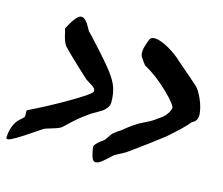

<svg xmlns="http://www.w3.org/2000/svg" viewBox="-87 -741 905 779"><g transform="rotate(15 365.5 -352.0)"><path d="M327.6 -448.2Q295.9 -488.8 237.3 -551.8Q217.3 -574.2 209.5 -581.1Q192.9 -611.8 184.6 -620.1Q175.8 -629.4 167.5 -630.6Q159.2 -631.8 150.4 -624Q141.6 -616.2 132.8 -603Q124 -589.8 112.3 -566.9Q116.2 -556.6 119.6 -539.1Q126.5 -510.7 136.7 -498Q142.1 -491.7 160.4 -473.9Q178.7 -456.1 197.5 -438.5Q216.3 -420.9 232.7 -405.8Q249 -390.6 249.5 -390.1Q253.9 -386.7 266.8 -379.2Q279.8 -371.6 286.6 -365Q293.5 -358.4 291.5 -350.1Q289.6 -339.4 208.5 -292Q127.4 -244.6 49.3 -207Q46.9 -206.1 48.1 -193.1Q49.3 -180.2 47.4 -178.2Q45.4 -176.8 43.9 -175Q42.5 -173.3 41 -171.9L39.6 -169.9Q2 -142.6 -2.4 -84Q-4.9 -71.3 6.3 -73.2Q23.4 -76.2 95.7 -125.5Q123.5 -144.5 133.3 -150.9Q137.7 -153.8 168.5 -162.8Q199.2 -171.9 206.5 -179.2Q209 -181.6 217.3 -189.5Q225.6 -197.3 229.7 -201.2Q233.9 -205.1 242.4 -212.9Q251 -220.7 257.8 -226.3Q264.6 -231.9 274.4 -239.5Q284.2 -247.1 294.4 -253.9Q303.2 -259.8 304.7 -261.2Q307.1 -262.7 323 -271.7Q338.9 -280.8 346.9 -286.1Q355 -291.5 363.3 -302.5Q371.6 -313.5 371.6 -325.2V-327.1Q371.6 -360.4 362.8 -387.2Q354 -414.1 327.6 -448.2ZM624.5 -252Q689 -308.6 707.5 -333Q732.9 -344.2 729.7 -374.8Q726.6 -405.3 712.4 -436Q698.2 -466.8 685.5 -479Q640.6 -519 624.5 -532.2Q617.7 -538.6 606.9 -547.4Q596.2 -556.2 593.3 -559.1Q568.4 -583 536.1 -601.3Q503.9 -619.6 481.7 -622.6Q459.5 -625.5 453.6 -610.8Q445.3 -588.9 441.9 -575.9Q438.5 -563 439.7 -549.8Q440.9 -536.6 449.7 -527.8Q453.6 -520.5 463.4 -508.8V-507.8Q518.6 -477.5 568.8 -428.5Q619.1 -379.4 616.7 -367.2Q613.3 -353.5 604.7 -341.8Q596.2 -330.1 589.1 -324.5Q582 -318.8 568.4 -310.1Q560.1 -303.2 555.7 -300.8Q544.9 -293.5 521.5 -282.5Q498 -271.5 484.4 -261.2Q462.9 -247.1 440.4 -228Q428.7 -221.2 409.7 -206.1Q404.8 -202.1 395.5 -187Q386.2 -171.9 378.4 -167Q373 -163.6 369.1 -160.6Q365.2 -157.7 362.1 -154.8Q358.9 -151.9 357.2 -149.9Q355.5 -147.9 352.5 -144.5Q349.6 -141.1 348.6 -140.1L346.7 -133.8Q352.1 -90.3 362.1 -79.6Q372.1 -68.8 394.5 -84Q409.7 -95.7 436.5 -121.1Q443.8 -126 461.4 -135Q479 -144 484.4 -147.9Q564 -204.6 624.5 -252Z"/></g></svg>

Font: Sonetni venez Italic
Style: Regular
Weight: 400
Italic angle: -14°
Designer: Alja Herlah
Foundry: Type Salon
Version: Version 1.000;hotconv 1.0.109;makeotfexe 2.5.65596